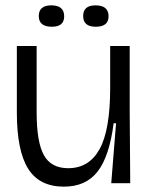

<svg xmlns="http://www.w3.org/2000/svg" viewBox="-20 -685 555 718"><path d="M219 13Q127 13 85 -54.5Q43 -122 43 -264V-513H117V-265Q117 -154 144 -105Q171 -56 235 -56Q313 -56 352.5 -127.5Q392 -199 392 -356V-513H465V-271L467 0H396L414 -224H405Q389 -100 345 -43.5Q301 13 219 13ZM338 -585Q291 -585 291 -625Q291 -665 337 -665Q386 -665 386 -624Q386 -585 338 -585ZM174 -585Q125 -585 125 -625Q125 -665 172 -665Q220 -665 220 -624Q220 -585 174 -585Z"/></svg>

Font: Bricolage Grotesque 96pt Light
Style: Regular
Weight: 300
Designer: Mathieu Triay
Foundry: Atelier Triay
Version: Version 1.001; ttfautohint (v1.8.4.7-5d5b);gftools[0.9.33.de